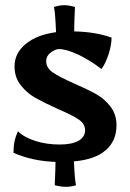

<svg xmlns="http://www.w3.org/2000/svg" viewBox="-20 -634 501 740"><path d="M191 80Q194 8 194 -10Q105 -13 32 -45Q32 -70 36 -89Q40 -108 49 -128Q74 -104 117 -90.5Q160 -77 210 -77Q257 -77 282.5 -91.5Q308 -106 308 -132Q308 -157 282.5 -174Q257 -191 203 -214Q150 -238 117 -256.5Q84 -275 60 -305.5Q36 -336 36 -378Q36 -429 79 -464.5Q122 -500 196 -510Q193 -584 188 -607Q209 -614 228 -614Q245 -614 269 -607L268 -586Q266 -544 266 -513Q350 -511 410 -489Q410 -461 398.5 -425Q387 -389 371 -368Q327 -402 281.5 -423.5Q236 -445 205 -445Q188 -442 173 -429.5Q158 -417 158 -399Q158 -372 184 -354.5Q210 -337 266 -312Q319 -289 351 -271Q383 -253 406 -223Q429 -193 429 -151Q429 -91 387.5 -55Q346 -19 265 -12Q268 60 273 80Q254 86 233 86Q215 86 191 80Z"/></svg>

Font: Mirza SemiBold
Style: Regular
Weight: 600
Designer: Arabic design by Kourosh Beigpour, Latin design by Eduardo Tunni, engineering by Lasse Fister
Version: Version 1.0010g